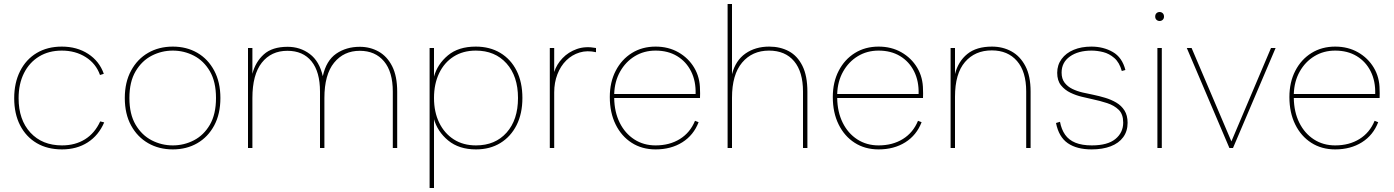

<svg xmlns="http://www.w3.org/2000/svg" viewBox="-20 -740 6970 960"><path d="M290 7Q217 7 163.5 -24.5Q110 -56 80.5 -113.5Q51 -171 51 -249Q51 -326 80.5 -384.5Q110 -443 163.5 -475Q217 -507 289 -507Q365 -507 421 -470.5Q477 -434 499 -371L480 -365Q460 -422 408.5 -454.5Q357 -487 289 -487Q224 -487 175.5 -457.5Q127 -428 100 -374.5Q73 -321 73 -249Q73 -141 132 -77Q191 -13 290 -13Q356 -13 405 -43.5Q454 -74 481 -133L501 -128Q473 -63 418.5 -28Q364 7 290 7Z M844 7Q775 7 721 -24Q667 -55 635.5 -112.5Q604 -170 604 -250Q604 -329 635.5 -387Q667 -445 721 -476Q775 -507 844 -507Q913 -507 966.5 -476Q1020 -445 1051 -387Q1082 -329 1082 -250Q1082 -170 1051 -112.5Q1020 -55 966.5 -24Q913 7 844 7ZM844 -13Q900 -13 949.5 -38.5Q999 -64 1029.5 -116.5Q1060 -169 1060 -250Q1060 -331 1029.5 -383.5Q999 -436 949.5 -461.5Q900 -487 844 -487Q788 -487 738.5 -461.5Q689 -436 658 -383.5Q627 -331 627 -250Q627 -169 658 -116.5Q689 -64 738.5 -38.5Q788 -13 844 -13Z M1220 -500H1242V-371Q1257 -430 1299 -468Q1341 -506 1418 -506Q1481 -506 1529 -470Q1577 -434 1594 -359Q1611 -437 1661 -471.5Q1711 -506 1779 -506Q1831 -506 1873.5 -482Q1916 -458 1941 -408.5Q1966 -359 1966 -281V0H1944V-282Q1944 -381 1900 -433.5Q1856 -486 1779 -486Q1699 -486 1650.5 -426.5Q1602 -367 1602 -250V0H1580V-282Q1580 -381 1537.5 -433.5Q1495 -486 1417 -486Q1336 -486 1289 -426.5Q1242 -367 1242 -250V0H1220Z M2149 -147 2150 -149V200H2128V-500H2150V-357Q2167 -419 2219.5 -463Q2272 -507 2359 -507Q2429 -507 2481.5 -475.5Q2534 -444 2563 -386.5Q2592 -329 2592 -250Q2592 -172 2563 -114.5Q2534 -57 2482 -25Q2430 7 2360 7Q2275 7 2221 -37.5Q2167 -82 2149 -147ZM2570 -250Q2570 -359 2512.5 -423Q2455 -487 2359 -487Q2295 -487 2248 -457Q2201 -427 2175.5 -373.5Q2150 -320 2150 -250Q2150 -180 2176 -126.5Q2202 -73 2249 -43Q2296 -13 2360 -13Q2456 -13 2513 -77Q2570 -141 2570 -250Z M2729 -500H2751V-380Q2763 -418 2792.5 -449Q2822 -480 2864.5 -495Q2907 -510 2960 -500V-479Q2916 -489 2878 -477.5Q2840 -466 2811.5 -438Q2783 -410 2767 -368.5Q2751 -327 2751 -278V0H2729Z M3258 7Q3190 7 3138.5 -26Q3087 -59 3058 -118Q3029 -177 3029 -255Q3029 -329 3058.5 -386Q3088 -443 3139.5 -475Q3191 -507 3258 -507Q3322 -507 3372 -478.5Q3422 -450 3451 -401.5Q3480 -353 3480 -291Q3480 -284 3480.5 -273Q3481 -262 3480 -250H3051Q3052 -180 3078.5 -126.5Q3105 -73 3151.5 -43Q3198 -13 3258 -13Q3328 -13 3379.5 -45Q3431 -77 3455 -136L3473 -129Q3448 -64 3391.5 -28.5Q3335 7 3258 7ZM3458 -270Q3460 -334 3435.5 -383Q3411 -432 3365.5 -459.5Q3320 -487 3258 -487Q3200 -487 3154 -459Q3108 -431 3080.5 -382Q3053 -333 3051 -270Z M3618 -720H3640V-369Q3658 -438 3707.5 -472.5Q3757 -507 3826 -507Q3881 -507 3924 -484Q3967 -461 3992 -411Q4017 -361 4017 -281V0H3995V-282Q3995 -381 3950.5 -434Q3906 -487 3825 -487Q3741 -487 3690.5 -427Q3640 -367 3640 -251V0H3618Z M4373 7Q4305 7 4253.5 -26Q4202 -59 4173 -118Q4144 -177 4144 -255Q4144 -329 4173.5 -386Q4203 -443 4254.5 -475Q4306 -507 4373 -507Q4437 -507 4487 -478.5Q4537 -450 4566 -401.5Q4595 -353 4595 -291Q4595 -284 4595.5 -273Q4596 -262 4595 -250H4166Q4167 -180 4193.5 -126.5Q4220 -73 4266.5 -43Q4313 -13 4373 -13Q4443 -13 4494.5 -45Q4546 -77 4570 -136L4588 -129Q4563 -64 4506.5 -28.5Q4450 7 4373 7ZM4573 -270Q4575 -334 4550.5 -383Q4526 -432 4480.5 -459.5Q4435 -487 4373 -487Q4315 -487 4269 -459Q4223 -431 4195.5 -382Q4168 -333 4166 -270Z M4733 -500H4755V-370Q4771 -433 4816.5 -470Q4862 -507 4940 -507Q4994 -507 5037.5 -483Q5081 -459 5107 -409.5Q5133 -360 5133 -282V0H5111V-283Q5111 -382 5065 -435Q5019 -488 4939 -488Q4855 -488 4805 -430Q4755 -372 4755 -256V0H4733Z M5280 -131Q5287 -93 5305.5 -66.5Q5324 -40 5357 -26.5Q5390 -13 5439 -13Q5518 -13 5557 -45Q5596 -77 5596 -127Q5596 -169 5573.5 -191Q5551 -213 5515.5 -224.5Q5480 -236 5442 -244Q5420 -249 5390 -256Q5360 -263 5332 -276.5Q5304 -290 5285 -313.5Q5266 -337 5266 -376Q5266 -415 5288 -445Q5310 -475 5348.5 -491Q5387 -507 5437 -507Q5497 -507 5544 -480Q5591 -453 5607 -390L5589 -385Q5577 -428 5551.5 -450Q5526 -472 5496 -479.5Q5466 -487 5438 -487Q5371 -487 5329.5 -457.5Q5288 -428 5288 -377Q5288 -346 5303 -326.5Q5318 -307 5341.5 -295.5Q5365 -284 5393 -277.5Q5421 -271 5447 -266Q5476 -260 5506 -251Q5536 -242 5561.5 -227Q5587 -212 5602.5 -187.5Q5618 -163 5618 -126Q5618 -84 5596 -54Q5574 -24 5533.5 -8.5Q5493 7 5438 7Q5364 7 5319 -24Q5274 -55 5260 -125Z M5767 -500H5789V0H5767ZM5778 -635Q5769 -635 5762.5 -641Q5756 -647 5756 -657Q5756 -668 5762.5 -674Q5769 -680 5778 -680Q5787 -680 5793.5 -674Q5800 -668 5800 -657Q5800 -647 5793.5 -641Q5787 -635 5778 -635Z M5938 -500 6137 -33 6335 -500H6358L6145 0H6127L5914 -500Z M6656 7Q6588 7 6536.5 -26Q6485 -59 6456 -118Q6427 -177 6427 -255Q6427 -329 6456.5 -386Q6486 -443 6537.5 -475Q6589 -507 6656 -507Q6720 -507 6770 -478.5Q6820 -450 6849 -401.5Q6878 -353 6878 -291Q6878 -284 6878.5 -273Q6879 -262 6878 -250H6449Q6450 -180 6476.5 -126.5Q6503 -73 6549.5 -43Q6596 -13 6656 -13Q6726 -13 6777.5 -45Q6829 -77 6853 -136L6871 -129Q6846 -64 6789.5 -28.5Q6733 7 6656 7ZM6856 -270Q6858 -334 6833.5 -383Q6809 -432 6763.5 -459.5Q6718 -487 6656 -487Q6598 -487 6552 -459Q6506 -431 6478.5 -382Q6451 -333 6449 -270Z"/></svg>

Font: Albert Sans Thin
Style: Regular
Weight: 250
Designer: Andreas Rasmussen
Foundry: a.Foundry
Version: Version 1.025